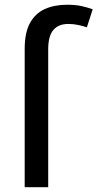

<svg xmlns="http://www.w3.org/2000/svg" viewBox="-20 -785 409 805"><path d="M266.6 -684.6Q225.1 -684.6 203.6 -659.2Q182.1 -633.8 182.1 -578.1V0H83.5V-580.1Q83.5 -647.9 105.7 -688.5Q127.9 -729 168 -747.1Q208 -765.1 262.2 -765.1Q296.9 -765.1 322.8 -759.3Q348.6 -753.4 368.7 -746.1L344.2 -670.4Q328.6 -675.8 308.3 -680.2Q288.1 -684.6 266.6 -684.6Z"/></svg>

Font: Open Sans Medium
Style: Regular
Weight: 500
Designer: Monotype Design Team
Foundry: Monotype Imaging Inc.
Version: Version 3.000